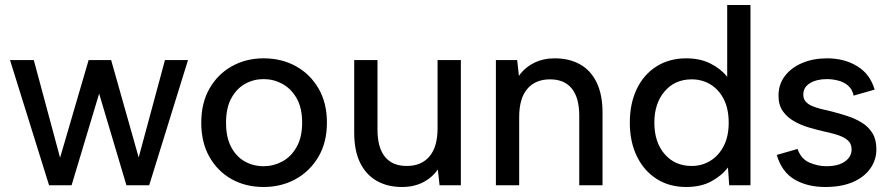

<svg xmlns="http://www.w3.org/2000/svg" viewBox="-20 -740 3557 767"><path d="M176 0 20 -500H115L220 -110L334 -500H424L534 -111L639 -500H731L576 0H485L376 -366L266 0Z M1033 7Q961 7 905 -24.5Q849 -56 816.5 -113.5Q784 -171 784 -250Q784 -329 817 -386.5Q850 -444 906.5 -475.5Q963 -507 1033 -507Q1105 -507 1162 -475.5Q1219 -444 1252.5 -386.5Q1286 -329 1286 -250Q1286 -171 1252 -113.5Q1218 -56 1161 -24.5Q1104 7 1033 7ZM1033 -76Q1072 -76 1107 -94.5Q1142 -113 1164.5 -152Q1187 -191 1187 -250Q1187 -309 1165 -347.5Q1143 -386 1108 -405Q1073 -424 1033 -424Q993 -424 959 -405Q925 -386 904 -347.5Q883 -309 883 -250Q883 -191 903.5 -152.5Q924 -114 958 -95Q992 -76 1033 -76Z M1821 -500V0H1736L1729 -63Q1706 -30 1669.5 -11.5Q1633 7 1586 7Q1528 7 1485 -17.5Q1442 -42 1418.5 -90Q1395 -138 1395 -210V-500H1488V-222Q1488 -151 1517.5 -114Q1547 -77 1605 -77Q1663 -77 1695.5 -115Q1728 -153 1728 -228V-500Z M1961 0V-500H2046L2053 -437Q2076 -470 2113 -488.5Q2150 -507 2196 -507Q2254 -507 2297 -483Q2340 -459 2363.5 -410.5Q2387 -362 2387 -290V0H2294V-278Q2294 -349 2264.5 -386Q2235 -423 2177 -423Q2119 -423 2086.5 -385Q2054 -347 2054 -272V0Z M2721 7Q2654 7 2603.5 -25Q2553 -57 2524.5 -115Q2496 -173 2496 -250Q2496 -327 2524 -385Q2552 -443 2603 -475Q2654 -507 2721 -507Q2777 -507 2818.5 -486Q2860 -465 2885 -433V-720H2978V0H2893L2888 -71Q2863 -38 2821.5 -15.5Q2780 7 2721 7ZM2743 -77Q2784 -77 2817.5 -97.5Q2851 -118 2871 -156.5Q2891 -195 2891 -250Q2891 -305 2871.5 -343.5Q2852 -382 2818.5 -402.5Q2785 -423 2743 -423Q2676 -423 2635 -375Q2594 -327 2594 -250Q2594 -172 2635 -124.5Q2676 -77 2743 -77Z M3277 7Q3205 7 3154 -23Q3103 -53 3083 -121L3166 -145Q3180 -105 3213.5 -90.5Q3247 -76 3281 -76Q3329 -76 3355.5 -95Q3382 -114 3382 -143Q3382 -167 3365.5 -180.5Q3349 -194 3322.5 -202Q3296 -210 3267 -216Q3241 -222 3210.5 -231Q3180 -240 3152.5 -255.5Q3125 -271 3107.5 -295.5Q3090 -320 3090 -358Q3090 -403 3115.5 -436.5Q3141 -470 3185 -488.5Q3229 -507 3284 -507Q3353 -507 3404.5 -475.5Q3456 -444 3474 -382L3390 -358Q3385 -383 3368.5 -397.5Q3352 -412 3329 -418Q3306 -424 3283 -424Q3243 -424 3216 -408Q3189 -392 3189 -362Q3189 -346 3198 -335Q3207 -324 3223 -317Q3239 -310 3259 -305Q3279 -300 3301 -295Q3333 -287 3365 -276.5Q3397 -266 3423 -250Q3449 -234 3465 -208.5Q3481 -183 3481 -144Q3481 -101 3456.5 -66.5Q3432 -32 3386.5 -12.5Q3341 7 3277 7Z"/></svg>

Font: Envelope Sans Variable
Style: Regular
Weight: 500
Designer: Andreas Rasmussen / Norman Anderson
Foundry: mail.de GmbH
Version: Version 1.150